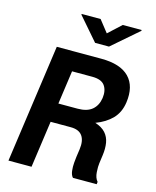

<svg xmlns="http://www.w3.org/2000/svg" viewBox="-134 -1024 905 1115"><g transform="rotate(15 318.0 -466.5)"><path d="M25.9 0ZM539.6 -121.6Q536.6 -102.1 538.8 -67.9Q541 -33.7 558.1 -14.2L556.2 0H413.6Q401.4 -13.2 398.4 -37.8Q395.5 -62.5 397.7 -87.2Q399.9 -111.8 401.4 -122.6L408.2 -170.4Q415.5 -223.1 395 -252Q374.5 -280.8 325.2 -280.8H204.1L164.6 0H25.9L126 -710.9H393.1Q508.8 -710.9 561.5 -657Q614.3 -603 600.1 -502.9Q591.3 -441.9 554 -403.3Q516.6 -364.7 456.5 -342.3Q497.6 -329.1 519.3 -304.7Q541 -280.3 546.6 -246.3Q552.2 -212.4 546.4 -171.4ZM335.9 -395Q392.6 -395 422.9 -420.7Q453.1 -446.3 460 -492.2Q466.3 -538.6 445.8 -567.4Q425.3 -596.2 370.1 -596.2H248.5L220.2 -395ZM386.2 -861.3 463.4 -932.6H577.1L576.2 -927.2L418.5 -790.5H335L215.8 -928.2L216.3 -932.6H330.1Z"/></g></svg>

Font: Robert Sans ExtraBold
Style: Italic
Weight: 800
Italic angle: -8°
Designer: Christian Robertson (extended by Adam Twardoch)
Foundry: Google
Version: Version 12.135;April 2, 2019;FontCreator 11.5.0.2425 64-bit;